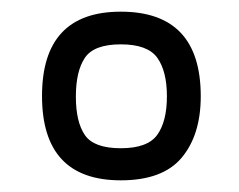

<svg xmlns="http://www.w3.org/2000/svg" viewBox="-20 -815 410 329"><path d="M249.5 -584Q266 -607 266 -650Q266 -693 249.5 -716Q233 -739 187 -739Q141 -739 125.5 -716Q110 -693 110 -649.5Q110 -606 125.5 -583.5Q141 -561 187 -561Q233 -561 249.5 -584ZM187 -506Q52 -506 52 -650.5Q52 -795 187 -795Q324 -795 324 -650Q324 -584 291.5 -545Q259 -506 187 -506Z"/></svg>

Font: Khand
Style: Regular
Weight: 400
Designer: Devanagari: Sanchit Sawaria, Jyotish Sonowal; Latin: Satya Rajpurohit
Foundry: Indian Type Foundry
Version: Version 1.101;PS 1.0;hotconv 1.0.78;makeotf.lib2.5.61930; tt